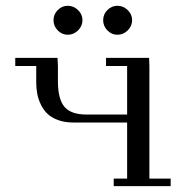

<svg xmlns="http://www.w3.org/2000/svg" viewBox="-20 -637 624 657"><path d="M32.2 -411.1V-439H176.8L178.2 -411.1V-358.9Q178.2 -297.4 200.9 -271.2Q223.6 -245.1 274.9 -245.1H415V-411.1H342.8V-439H490.2L491.2 -411.1V-25.9H564V0H369.1V-25.9H415V-217.8H231Q202.1 -217.8 179.7 -225.8Q157.2 -233.9 143.3 -246.8Q129.4 -259.8 120.4 -278.1Q111.3 -296.4 107.7 -314.9Q104 -333.5 104 -354V-411.1ZM177.5 -533Q163.1 -547.9 163.1 -567.9Q163.1 -587.9 177.5 -602.5Q191.9 -617.2 211.9 -617.2Q231.9 -617.2 247.1 -602.5Q262.2 -587.9 262.2 -567.9Q262.2 -547.9 247.1 -533Q231.9 -518.1 211.9 -518.1Q191.9 -518.1 177.5 -533ZM347.4 -533Q333 -547.9 333 -567.9Q333 -587.9 347.4 -602.5Q361.8 -617.2 381.8 -617.2Q401.9 -617.2 417 -602.5Q432.1 -587.9 432.1 -567.9Q432.1 -547.9 417 -533Q401.9 -518.1 381.8 -518.1Q361.8 -518.1 347.4 -533Z"/></svg>

Font: Dehuti
Style: Book
Weight: 400
Version: Version 1.2